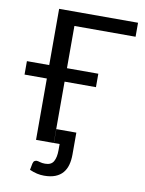

<svg xmlns="http://www.w3.org/2000/svg" viewBox="-97 -784 783 1034"><g transform="rotate(10 295.0 -266.5)"><path d="M238 -640V-409H409.5V-335.5H238V0H141V-335.5H19V-409H141V-716.5H572.5V-640ZM238.5 -76H348V44Q348 75 341 100.5Q334 126 318.5 144.2Q303 162.5 277.8 172.5Q252.5 182.5 216.5 182.5Q196.5 182.5 177.8 178.2Q159 174 137 164.5L144 128.5Q147 117 153 113.8Q159 110.5 164.5 110.5Q170.5 110.5 182.5 114.2Q194.5 118 211 118Q244.5 118 257.2 95.5Q270 73 270 33V0H238.5Z"/></g></svg>

Font: Lato
Style: Regular
Weight: 400
Designer: Lukasz Dziedzic with Adam Twardoch and Botio Nikoltchev
Foundry: tyPoland Lukasz Dziedzic
Version: Version 2.010; 2014-09-01; http://www.latofonts.com/; ttfaut